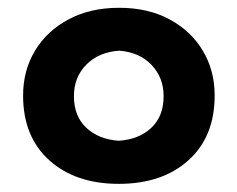

<svg xmlns="http://www.w3.org/2000/svg" viewBox="-20 -796 597 483"><path d="M278.8 -333.5Q169.9 -333.5 104 -392.8Q38.1 -452.1 38.1 -555.7Q38.1 -618.7 68.1 -668.5Q98.1 -718.3 152.6 -747.3Q207 -776.4 279.8 -776.4Q352.5 -776.4 406.5 -747.3Q460.4 -718.3 490.2 -668.5Q520 -618.7 520 -555.7Q520 -452.1 454.1 -392.8Q388.2 -333.5 278.8 -333.5ZM278.8 -441.9Q329.6 -445.3 360.6 -474.4Q391.6 -503.4 391.6 -554.2Q391.6 -600.6 361.3 -632.6Q331.1 -664.6 279.8 -668.5Q228.5 -665 197.3 -633.5Q166 -602.1 166 -554.2Q166 -503.4 197.3 -474.4Q228.5 -445.3 278.8 -441.9Z"/></svg>

Font: Pinar-DS2-FD Bold
Style: Regular
Weight: 700
Designer: Amin Abedi
Version: Version 3.000